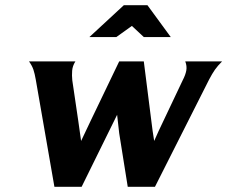

<svg xmlns="http://www.w3.org/2000/svg" viewBox="-20 -721 877 741"><path d="M440 -484H535L564 -255Q566 -235 569 -216Q572 -197 575 -177Q584 -197 592.5 -216Q601 -235 611 -255L685 -411Q696 -432 699 -449Q702 -466 695 -484H837Q820 -467 809.5 -452Q799 -437 787 -414L578 0H473L440 -207Q438 -224 436 -242.5Q434 -261 432 -278Q423 -260 414 -241.5Q405 -223 396 -205L295 0H190L118 -414Q114 -437 109 -452Q104 -467 92 -484H271Q260 -467 258.5 -448.5Q257 -430 259 -411L282 -255Q285 -235 287.5 -216Q290 -197 293 -177Q302 -197 311.5 -216Q321 -235 330 -255ZM458 -701H549L639 -578H535L489 -621L429 -578H325Z"/></svg>

Font: LT Museum
Style: Bold Italic
Weight: 700
Designer: Daniel Lyons
Foundry: LyonsType
Version: Version 1.011